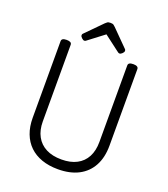

<svg xmlns="http://www.w3.org/2000/svg" viewBox="-215 -1404 1377 1572"><g transform="rotate(20 473.5 -618.0)"><path d="M476 19Q397 19 334.5 -3Q272 -25 228.5 -67Q185 -109 162 -169.5Q139 -230 139 -307V-974Q139 -988 150 -994.5Q161 -1001 183 -1001Q205 -1001 216 -994.5Q227 -988 227 -974V-307Q227 -231 256.5 -177Q286 -123 341.5 -94.5Q397 -66 476 -66Q554 -66 608.5 -94.5Q663 -123 691.5 -177Q720 -231 720 -307V-974Q720 -988 731 -994.5Q742 -1001 764 -1001Q808 -1001 808 -974V-307Q808 -204 768.5 -131Q729 -58 655 -19.5Q581 19 476 19ZM319 -1044Q310 -1044 297 -1056Q284 -1068 284 -1078Q284 -1081 284.5 -1085Q285 -1089 290 -1094L429 -1235Q436 -1242 445 -1248.5Q454 -1255 473 -1255Q492 -1255 500.5 -1248.5Q509 -1242 516 -1235L656 -1094Q661 -1089 661.5 -1085Q662 -1081 662 -1078Q662 -1068 649.5 -1056Q637 -1044 627 -1044Q620 -1044 615 -1047.5Q610 -1051 602 -1057L473 -1155L344 -1057Q337 -1051 331.5 -1047.5Q326 -1044 319 -1044Z"/></g></svg>

Font: Playwrite PL
Style: Regular
Weight: 400
Designer: Veronika Burian, José Scaglione
Foundry: TypeTogether
Version: Version 1.002